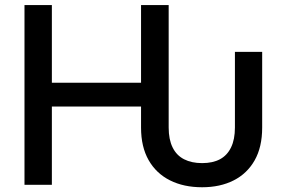

<svg xmlns="http://www.w3.org/2000/svg" viewBox="-20 -748 1152 777"><path d="M797.9 9.8Q723.6 9.8 668 -18.1Q612.3 -45.9 581.5 -99.9Q550.8 -153.8 550.8 -231.4V-316.9H189.9V0H79.1V-727.5H189.9V-413.1H550.8V-727.5H662.6V-231.9Q662.6 -183.6 678.5 -151.4Q694.3 -119.1 724.9 -103.5Q755.4 -87.9 797.9 -87.9Q840.8 -87.9 870.1 -103.5Q899.4 -119.1 915 -151.4Q930.7 -183.6 930.7 -231.9V-538.1H1041V-231.4Q1041 -152.8 1010.5 -99.1Q980 -45.4 925.3 -17.8Q870.6 9.8 797.9 9.8Z"/></svg>

Font: Inter 16pt Medium
Style: Regular
Weight: 500
Version: Version 4.001;git-66647c0bb